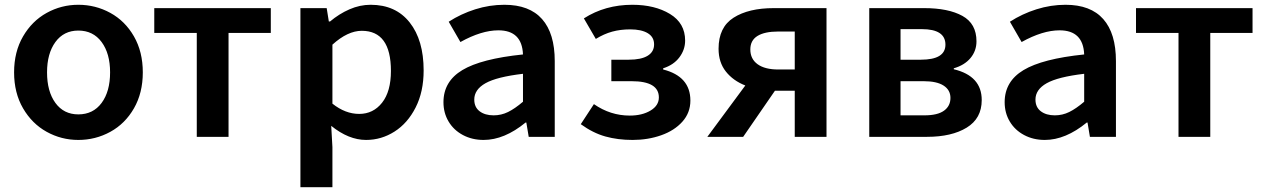

<svg xmlns="http://www.w3.org/2000/svg" viewBox="-20 -573 5300 804"><path d="M39 -270Q39 -356 76.5 -420.5Q114 -485 175.5 -519Q237 -553 308 -553Q380 -553 442 -519Q504 -485 541 -420.5Q578 -356 578 -270Q578 -184 541 -119.5Q504 -55 442 -21Q380 13 308 13Q237 13 175.5 -21Q114 -55 76.5 -119.5Q39 -184 39 -270ZM441 -270Q441 -349 405.5 -397Q370 -445 308 -445Q247 -445 212 -397Q177 -349 177 -270Q177 -190 212 -142Q247 -94 308 -94Q370 -94 405.5 -142Q441 -190 441 -270Z M804 -435H626V-539H1114V-435H937V0H804Z M1238 -539H1348L1357 -483H1362Q1400 -515 1443.5 -534Q1487 -553 1532 -553Q1637 -553 1695.5 -479Q1754 -405 1754 -278Q1754 -189 1720.5 -123Q1687 -57 1632 -22Q1577 13 1513 13Q1440 13 1367 -46L1372 43V211H1238ZM1617 -276Q1617 -444 1495 -444Q1436 -444 1372 -386V-139Q1426 -96 1484 -96Q1543 -96 1580 -143Q1617 -190 1617 -276Z M1837 -145Q1837 -232 1916 -279.5Q1995 -327 2170 -345Q2166 -446 2067 -446Q1996 -446 1908 -397L1859 -482Q1910 -515 1970 -534Q2030 -553 2092 -553Q2197 -553 2250 -493Q2303 -433 2303 -317V0H2194L2184 -60H2181Q2092 13 2005 13Q1957 13 1918.5 -7.5Q1880 -28 1858.5 -64Q1837 -100 1837 -145ZM2170 -147V-264Q2060 -251 2013 -224.5Q1966 -198 1966 -156Q1966 -124 1988.5 -107Q2011 -90 2047 -90Q2079 -90 2107.5 -104Q2136 -118 2170 -147Z M2412 -53 2467 -137Q2536 -89 2617 -89Q2669 -89 2704 -110Q2739 -131 2739 -165Q2739 -233 2625 -233H2540V-323H2613Q2665 -323 2692 -339.5Q2719 -356 2719 -387Q2719 -418 2692.5 -434Q2666 -450 2619 -450Q2578 -450 2543.5 -440.5Q2509 -431 2475 -410L2425 -496Q2514 -553 2628 -553Q2722 -553 2785.5 -514.5Q2849 -476 2849 -403Q2849 -365 2825 -333Q2801 -301 2757 -287V-282Q2871 -253 2871 -152Q2871 -101 2837.5 -63.5Q2804 -26 2748.5 -6.5Q2693 13 2629 13Q2567 13 2515 -1.5Q2463 -16 2412 -53Z M3308 -193H3225L3092 0H2942L3101 -215Q3050 -235 3019.5 -273.5Q2989 -312 2989 -369Q2989 -459 3052 -499Q3115 -539 3220 -539H3441V0H3308ZM3308 -282V-441H3239Q3182 -441 3152 -422.5Q3122 -404 3122 -366Q3122 -326 3152.5 -304Q3183 -282 3239 -282Z M3620 -539H3850Q3951 -539 4010 -506.5Q4069 -474 4069 -400Q4069 -360 4044 -330Q4019 -300 3974 -287V-283Q4091 -255 4091 -154Q4091 -77 4028 -38.5Q3965 0 3862 0H3620ZM3939 -386Q3939 -451 3840 -451H3751V-323H3836Q3939 -323 3939 -386ZM3960 -163Q3960 -196 3931.5 -214.5Q3903 -233 3848 -233H3751V-90H3851Q3906 -90 3933 -109.5Q3960 -129 3960 -163Z M4187 -145Q4187 -232 4266 -279.5Q4345 -327 4520 -345Q4516 -446 4417 -446Q4346 -446 4258 -397L4209 -482Q4260 -515 4320 -534Q4380 -553 4442 -553Q4547 -553 4600 -493Q4653 -433 4653 -317V0H4544L4534 -60H4531Q4442 13 4355 13Q4307 13 4268.5 -7.5Q4230 -28 4208.5 -64Q4187 -100 4187 -145ZM4520 -147V-264Q4410 -251 4363 -224.5Q4316 -198 4316 -156Q4316 -124 4338.5 -107Q4361 -90 4397 -90Q4429 -90 4457.5 -104Q4486 -118 4520 -147Z M4915 -435H4737V-539H5225V-435H5048V0H4915Z"/></svg>

Font: Nebula Sans Semibold
Style: Regular
Weight: 600
Designer: Paul D. Hunt for Adobe (as Source Sans)
Foundry: Nebula Entertainment & Broadcasting LLC
Version: Version 1.010